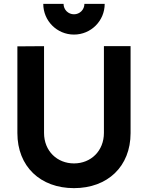

<svg xmlns="http://www.w3.org/2000/svg" viewBox="-20 -959 766 994"><path d="M363 -780C451 -780 522 -851 522 -939H417C417 -909 393 -885 363 -885C333 -885 309 -909 309 -939H204C204 -851 275 -780 363 -780ZM363 15C537 15 656 -97 656 -270V-720H518V-271C518 -178 451 -113 363 -113C277 -113 208 -176 208 -271V-720L70 -719V-270C70 -97 189 15 363 15Z"/></svg>

Font: Manrope ExtraBold
Style: Regular
Weight: 800
Designer: Mikhail Sharanda
Foundry: Mikhail Sharanda
Version: Version 4.505